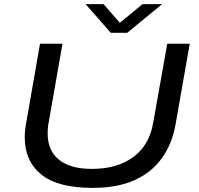

<svg xmlns="http://www.w3.org/2000/svg" viewBox="-20 -899 964 931"><path d="M429 12Q260 12 180 -53Q100 -118 100 -233Q100 -251 102 -270Q104 -289 108 -309L174 -687H283L216 -305Q213 -291 212 -277.5Q211 -264 211 -252Q211 -169 266 -124.5Q321 -80 425 -80Q549 -80 627 -138Q705 -196 723 -305L791 -687H900L832 -300Q816 -204 766 -133.5Q716 -63 632.5 -25.5Q549 12 429 12ZM766 -879 597 -740H517L395 -879H482L581 -766H534L671 -879Z"/></svg>

Font: Archivo Expanded
Style: Italic
Weight: 400
Width: 7
Italic angle: -10°
Designer: Hector Gatti
Foundry: Omnibus-Type
Version: Version 2.001